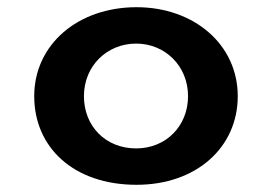

<svg xmlns="http://www.w3.org/2000/svg" viewBox="-20 -523 759 533"><path d="M75 -256C75 -113.6 184.6 -10 359 -10C525.3 -10 640 -113.9 640 -256C640 -399.6 518.5 -503 359 -503C196.3 -503 75 -399.5 75 -256ZM213 -256C213 -340.7 277.8 -402 358 -402C437.4 -402 502 -340.6 502 -256C502 -172.8 440.4 -111 358 -111C272.7 -111 213 -173.1 213 -256Z"/></svg>

Font: Hussar Ekologiczny
Style: Regular
Weight: 400
Foundry: Cannot Into Space Fonts
Version: Version 0.97